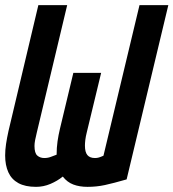

<svg xmlns="http://www.w3.org/2000/svg" viewBox="-21 -713 674 746"><path d="M119 13Q77 13 50.5 -1.5Q24 -16 11.5 -43.5Q-1 -71 -1 -109Q-1 -130 2.5 -153.5Q6 -177 12 -204L128 -693H240L122 -198Q118 -182 115.5 -169Q113 -156 113 -146Q113 -118 124 -108.5Q135 -99 151 -99Q165 -99 176.5 -103.5Q188 -108 199 -112Q199 -139 202.5 -163.5Q206 -188 212 -213L264 -430H372L316 -198Q312 -182 310.5 -169.5Q309 -157 309 -147Q309 -122 318.5 -110.5Q328 -99 348 -99Q356 -99 363 -101Q370 -103 381 -108L521 -693H633L471 -16Q419 -1 386.5 6Q354 13 319 13Q288 13 264 4Q240 -5 223 -27Q202 -10 175 1.5Q148 13 119 13Z"/></svg>

Font: Ubuntu Sans Mono
Style: Italic
Weight: 400
Italic angle: -13.5°
Monospace: yes
Designer: Dalton Maag Ltd
Foundry: Dalton Maag Ltd
Version: Version 1.006